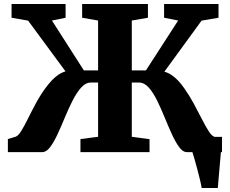

<svg xmlns="http://www.w3.org/2000/svg" viewBox="-20 -763 1153 963"><path d="M991.5 180Q989.5 165.5 983.2 139.2Q977 113 969.2 84.2Q961.5 55.5 954.8 32.2Q948 9 945 0L909.5 -76.5H1094Q1093 -63.5 1091 -37.5Q1089 -11.5 1086.2 21.2Q1083.5 54 1080.5 86Q1077.5 118 1075.5 143.5Q1073.5 169 1072.5 180ZM19.5 0V-65.5L57.5 -77Q71 -81 86.5 -106Q102 -131 120 -167.5Q138 -204 159.8 -244.5Q181.5 -285 207.5 -320.5Q222.5 -341 238.2 -358Q254 -375 271.2 -387Q288.5 -399 308.5 -405L121 -659.5L38 -674V-743H309V-674L240.5 -660L400.5 -410H472V-660L392 -674V-743H722V-674L641 -660V-410H712L873.5 -660L803 -674V-743H1076V-674L991 -659.5L804.5 -403.5Q824 -398 841.5 -386Q859 -374 874.5 -357.5Q890 -341 904 -320.5Q929.5 -284.5 951.5 -244Q973.5 -203.5 992 -167Q1010.5 -130.5 1026.2 -105.8Q1042 -81 1055.5 -77L1093.5 -65.5V0H917Q897 0 878.5 -25.2Q860 -50.5 842 -90Q824 -129.5 805.8 -174.2Q787.5 -219 768 -258.8Q748.5 -298.5 726 -323.8Q703.5 -349 677 -349H641V-77L730 -65V0H383.5V-65.5L472 -77V-349H436Q409.5 -349 387 -323.8Q364.5 -298.5 344.2 -258.8Q324 -219 305.5 -174.2Q287 -129.5 268.8 -90Q250.5 -50.5 231.5 -25.2Q212.5 0 192 0Z"/></svg>

Font: Merriweather 20pt Black
Style: Regular
Weight: 900
Version: Version 2.100